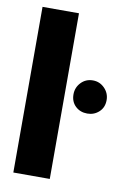

<svg xmlns="http://www.w3.org/2000/svg" viewBox="-81 -749 525 799"><g transform="rotate(10 181.5 -350.0)"><path d="M33 0V-700H187V0ZM293 -295Q263 -295 243 -314Q223 -333 223 -364Q223 -393 243 -414Q263 -435 293 -435Q322 -435 342.5 -414Q363 -393 363 -364Q363 -333 342.5 -314Q322 -295 293 -295Z"/></g></svg>

Font: Rethink Sans ExtraBold
Style: Regular
Weight: 800
Designer: The Rethink Sans project authors (Hans Thiessen). DM Sans designed by Colophon Foundry.
Foundry: Rethink Communications LLC
Version: Version 1.001